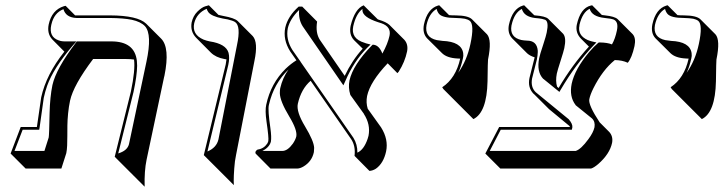

<svg xmlns="http://www.w3.org/2000/svg" viewBox="-20 -579 2728 724"><path d="M412.6 12.2 473.6 -233.9Q490.7 -315.9 485.4 -354.5Q472.2 -356.4 456.5 -356.4H331.1Q256.8 -257.8 244.1 -199.2Q239.3 -176.3 236.8 -151.4Q234.4 -126.5 234.1 -105.7Q233.9 -85 233.9 -66.2Q233.9 -47.4 233.2 -30.3Q232.4 -13.2 230 -1.5L211.4 56.6H76.7L20 0L58.1 -100.1H119.1Q121.6 -117.2 128.4 -164.1Q134.3 -206.5 135.3 -211.9Q154.3 -298.3 222.7 -384.3L177.2 -430.2Q156.7 -452.1 163.6 -486.8Q175.3 -541.5 221.2 -555.7Q227.1 -557.1 227.5 -557.1L263.2 -521Q265.6 -521 268.6 -521H394.5Q499.5 -520.5 531.2 -489.7L587.4 -433.6Q621.6 -399.4 600.1 -293.5Q599.6 -290 598.6 -287.6L532.7 23.4Q523.9 65.4 525.4 125L468.8 68.4ZM425.8 -0.5Q460 -10.7 466.3 -35.2L532.2 -346.2Q554.2 -449.2 526.9 -480Q510.7 -497.1 477.1 -504.4Q445.8 -510.7 394.5 -511.2H268.6Q228.5 -512.7 219.2 -544.4Q183.6 -530.3 173.8 -486.8Q173.3 -485.4 173.3 -484.9Q163.6 -439.9 201.2 -426.8Q205.6 -425.3 209.5 -424.3Q217.3 -422.9 224.6 -422.9H268.1L253.9 -406.7Q181.2 -321.3 157.7 -255.4Q149.9 -232.9 145 -210Q144 -205.6 138.7 -165Q131.8 -116.2 129.4 -98.6L127.9 -89.8H65.4L34.7 -9.8H147.5L163.6 -60.5Q165.5 -69.8 167 -153.3Q168.5 -213.4 177.7 -258.3Q191.4 -319.8 266.6 -418.9L269.5 -422.9H399.9Q487.8 -422.9 496.1 -349.6Q497.1 -340.3 497.1 -331.1Q496.6 -293.9 483.4 -231.9Z M748.5 5.9 831.1 -335.9Q833 -346.7 834 -355Q829.6 -356 826.2 -356.4Q793.9 -362.3 775.4 -380.4L719.2 -437Q696.8 -460.9 702.6 -494.1Q708 -519 724.4 -535.2Q740.7 -551.3 753.9 -555.2L767.6 -559.1L803.7 -522.9Q810.1 -521.5 821.3 -519Q864.7 -511.2 876.5 -499.5L933.1 -442.9Q954.1 -419.4 939.5 -349.6L870.1 5.4Q865.2 27.8 863.3 56.4Q861.3 85 861.3 102.1L861.8 119.1L805.2 62.5ZM762.2 -7.8Q796.4 -22 803.7 -53.2L873.5 -408.2Q889.2 -481 866.2 -496.1Q857.4 -501.5 838.4 -505.9Q832.5 -507.3 819.3 -509.3Q777.3 -517.6 765.6 -533.2Q761.2 -539.6 759.3 -545.9Q721.7 -529.3 712.4 -491.7Q703.1 -448.7 747.6 -429.7Q758.8 -425.3 771 -422.9Q832 -413.6 841.8 -379.9Q846.7 -360.8 840.8 -334Z M1515.1 -385.3Q1506.8 -345.2 1483.4 -308.6Q1480 -304.2 1478.5 -303.2L1441.9 -340.3Q1376 -271 1364.3 -217.3Q1359.4 -191.9 1366.7 -168.9L1417 -98.6Q1445.3 -53.7 1436 -8.3Q1426.3 36.6 1397.5 57.1Q1385.3 64.9 1373 65.4L1316.9 8.8Q1321.3 -28.3 1304.2 -54.2L1151.4 -274.4Q1115.7 -243.7 1103 -187.5Q1096.7 -157.7 1130.4 -102.1Q1163.6 -46.9 1164.6 -21.5Q1164.6 -12.7 1163.6 -5.4Q1156.2 29.8 1124.5 48.8Q1111.8 56.2 1101.1 56.6H1000L943.8 0Q942.9 -4.4 942.9 -5.9Q945.8 -12.2 951.7 -15.1Q974.6 -18.1 987.8 -37.6Q990.7 -43 991.7 -46.9Q994.1 -58.6 984.9 -121.1Q979 -162.6 983.9 -184.1Q1001 -264.6 1057.6 -320.3Q1077.1 -338.9 1097.7 -351.6L1074.2 -385.3Q1046.4 -429.7 1055.7 -475.1Q1065.4 -517.6 1106.4 -554.2H1119.6L1175.8 -497.6Q1168.9 -455.1 1186.5 -428.2L1279.8 -293Q1308.1 -352.1 1347.7 -395.5L1314.9 -427.7Q1295.4 -448.7 1302.2 -481.9Q1317.9 -545.9 1351.6 -559.1L1352.1 -558.1L1404.3 -506.3Q1405.8 -505.9 1407.7 -504.9Q1436.5 -496.1 1448.2 -485.4L1504.9 -428.7Q1520 -411.6 1515.1 -385.3ZM1067.9 -316.9Q1012.7 -264.2 994.6 -186Q994.1 -183.6 993.7 -182.1Q989.7 -164.1 999.5 -96.7Q1004.4 -61.5 1001.5 -44.9Q995.6 -22.9 969.2 -9.8H1044.4Q1064.5 -9.8 1084.5 -37.6Q1093.8 -51.3 1097.2 -64Q1102.1 -87.9 1070.8 -139.6Q1035.6 -197.8 1035.2 -228Q1035.2 -237.8 1036.6 -246.1Q1045.4 -285.2 1067.9 -316.9ZM1112.3 -348.1 1114.3 -344.7 1312.5 -59.6Q1328.1 -34.7 1327.6 -3.4Q1352.1 -14.2 1366.2 -55.2Q1368.2 -62 1369.6 -66.9Q1377.9 -109.4 1352.1 -149.4H1352.5L1301.3 -220.7L1300.8 -222.2Q1292.5 -248.5 1297.9 -275.9Q1311 -334 1381.3 -406.7L1384.8 -410.2H1389.6Q1410.2 -407.2 1421.9 -377Q1442.4 -414.6 1448.7 -443.8Q1456.1 -478 1418.5 -491.2Q1412.6 -493.2 1404.8 -495.6Q1347.7 -514.6 1346.7 -539.6Q1346.7 -543 1346.7 -545.4Q1322.3 -526.4 1312 -480Q1302.2 -433.1 1355 -417.5Q1358.4 -416.5 1360.4 -415.5L1377.4 -411.1L1364.7 -398.9Q1314 -347.7 1282.2 -273.4L1274.9 -257.3L1263.7 -273.4L1121.6 -479.5Q1105 -505.4 1107.9 -541.5Q1073.7 -507.8 1065.4 -473.1Q1057.1 -430.7 1082.5 -390.6L1106 -356.9Z M1651.9 -243.2 1647.5 -250Q1698.7 -283.7 1715.3 -357.9Q1710 -358.4 1705.1 -358.4Q1665.5 -360.4 1647 -378.4L1590.3 -434.6Q1572.3 -454.1 1578.6 -486.8Q1591.3 -545.9 1631.8 -558.1Q1631.8 -558.1 1636.2 -559.1L1673.3 -522Q1682.6 -521 1698.7 -521Q1745.1 -520.5 1759.8 -506.3L1816.4 -449.7Q1835.4 -428.7 1820.3 -354.5Q1819.3 -350.1 1818.4 -272.5Q1815.9 -154.8 1765.1 -129.9L1708.5 -186.5ZM1708 -304.7Q1740.7 -351.1 1753.9 -413.1Q1769.5 -485.8 1751.5 -500.5Q1744.1 -505.9 1732.9 -508.3Q1719.2 -510.7 1698.7 -511.2Q1649.4 -511.2 1635.7 -526.4Q1628.9 -534.7 1626.5 -545.4Q1598.1 -528.8 1588.4 -484.9Q1580.1 -438 1627.4 -427.7Q1637.7 -425.8 1648.9 -424.8Q1719.7 -421.9 1726.6 -378.9Q1727.1 -373 1727.1 -368.2Q1726.6 -363.3 1725.6 -358.9Q1718.8 -327.6 1708 -304.7Z M2249.5 -522.5Q2255.4 -521.5 2261.7 -521Q2297.9 -517.1 2309.1 -506.8L2365.7 -450.2Q2378.9 -435.5 2372.6 -405.3Q2362.8 -360.8 2347.2 -342.3Q2326.7 -352.1 2298.3 -352.5Q2252.4 -315.4 2217.8 -246.6Q2205.6 -222.2 2202.1 -204.6Q2198.2 -182.6 2241.2 -117.7L2277.3 -81.5Q2292.5 -64.9 2288.1 -40.5Q2279.3 1.5 2235.8 39.6Q2219.2 53.7 2208.5 56.6H1866.7L1810.1 0L1862.3 -100.1H2128.4Q2128.4 -102.1 2128.4 -103L2050.3 -167.5L1993.7 -224.1Q1991.7 -225.6 1991.2 -226.1Q1969.2 -249.5 1976.6 -285.2L1994.6 -356.9Q1995.6 -360.8 1996.1 -362.8Q1978.5 -368.2 1967.8 -377.9L1911.1 -434.6Q1893.1 -454.1 1898.9 -484.9Q1912.1 -546.4 1952.1 -558.1Q1957 -559.1 1956.5 -559.1L1994.6 -521.5Q1997.1 -521.5 1997.6 -521Q2036.1 -518.1 2046.9 -508.3L2103.5 -451.7Q2116.2 -437 2107.9 -397.5Q2105.5 -385.7 2093.8 -349.4Q2082 -313 2079.6 -301.3Q2074.2 -273.4 2080.6 -252.4L2086.4 -247.1Q2137.7 -334.5 2200.7 -403.3L2170.4 -433.6Q2149.4 -455.6 2154.8 -484.9Q2168.5 -548.8 2208 -558.1Q2212.4 -558.6 2212.9 -559.1ZM2150.9 -182.1 2150.4 -183.1Q2126 -214.8 2135.7 -263.2Q2147.5 -317.9 2201.7 -382.8Q2219.7 -403.8 2235.4 -417L2238.3 -418.9H2241.7Q2270.5 -418.5 2287.6 -411.6Q2299.8 -432.6 2306.2 -463.9Q2313.5 -498 2292.5 -505.9Q2288.1 -507.3 2282.7 -508.3Q2273.9 -509.8 2260.7 -511.2Q2211.9 -516.1 2203.6 -545.9Q2176.3 -532.7 2165 -484.9Q2164.6 -483.4 2165 -482.9Q2157.2 -445.8 2195.8 -428.2Q2204.1 -424.8 2211.9 -422.9L2229 -418.9L2216.8 -406.2Q2150.9 -336.9 2095.2 -242.2L2089.4 -232.4L2028.8 -281.7H2028.3Q2002.9 -308.6 2013.2 -359.9Q2015.6 -372.6 2028.3 -410.6Q2039.6 -445.3 2041.5 -456.1Q2050.3 -497.6 2035.6 -504.4Q2030.8 -506.3 2023.9 -507.8Q2013.7 -509.8 1997.1 -511.2Q1956.1 -516.1 1947.8 -545.4Q1919.4 -530.8 1909.2 -484.9Q1908.7 -483.4 1908.7 -482.9Q1900.9 -438.5 1945.8 -428.2Q1955.6 -426.3 1967.3 -425.8Q2004.4 -425.8 2007.8 -388.2Q2007.8 -384.8 2007.8 -381.8Q2007.3 -369.1 2004.4 -354.5L1986.3 -282.7Q1980.5 -250.5 2000 -231.4L2124.5 -129.4Q2140.1 -111.3 2138.2 -98.1L2136.2 -89.8H1868.2L1826.7 -9.8H2150.9Q2170.9 -16.1 2198.7 -54.2Q2217.3 -79.1 2221.7 -99.1Q2225.1 -120.1 2212.4 -132.3Z M2513.2 -243.2 2508.8 -250Q2560.1 -283.7 2576.7 -357.9Q2571.3 -358.4 2566.4 -358.4Q2526.9 -360.4 2508.3 -378.4L2451.7 -434.6Q2433.6 -454.1 2439.9 -486.8Q2452.6 -545.9 2493.2 -558.1Q2493.2 -558.1 2497.6 -559.1L2534.7 -522Q2543.9 -521 2560.1 -521Q2606.4 -520.5 2621.1 -506.3L2677.7 -449.7Q2696.8 -428.7 2681.6 -354.5Q2680.7 -350.1 2679.7 -272.5Q2677.2 -154.8 2626.5 -129.9L2569.8 -186.5ZM2569.3 -304.7Q2602.1 -351.1 2615.2 -413.1Q2630.9 -485.8 2612.8 -500.5Q2605.5 -505.9 2594.2 -508.3Q2580.6 -510.7 2560.1 -511.2Q2510.7 -511.2 2497.1 -526.4Q2490.2 -534.7 2487.8 -545.4Q2459.5 -528.8 2449.7 -484.9Q2441.4 -438 2488.8 -427.7Q2499 -425.8 2510.3 -424.8Q2581.1 -421.9 2587.9 -378.9Q2588.4 -373 2588.4 -368.2Q2587.9 -363.3 2586.9 -358.9Q2580.1 -327.6 2569.3 -304.7Z"/></svg>

Font: Linux Biolinum Shadow O
Style: Italic
Weight: 400
Italic angle: -12°
Designer: Philipp H. Poll
Foundry: Philipp H. Poll
Version: Version 0.6.2